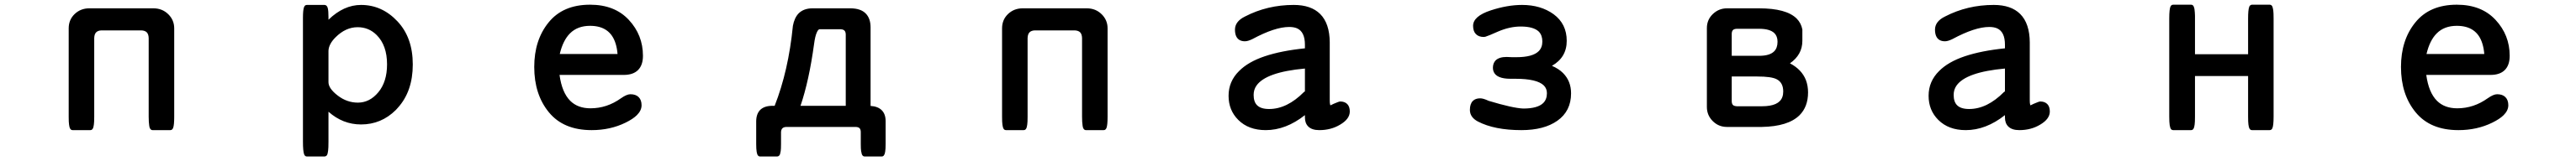

<svg xmlns="http://www.w3.org/2000/svg" viewBox="-20 -529 11040 692"><path d="M367.2 30.3H291Q286.1 30.3 283.2 27.3Q280.3 24.4 278.8 20Q277.3 15.6 275.9 6.1Q274.4 -3.4 274.4 -27.3V-407.2Q274.4 -444.3 300 -468.8Q325.7 -493.2 362.3 -493.2H637.7Q675.8 -493.2 701.7 -467.3Q726.6 -442.4 726.6 -407.2V-27.3Q726.6 7.8 722.2 20Q720.7 24.4 717.8 27.3Q714.8 30.3 710 30.3H633.8Q627.9 30.3 624 24.9Q620.6 20.5 619.6 11.7Q617.2 -3.4 617.2 -27.3V-365.2Q616.7 -382.3 608.9 -390.1Q601.1 -397.9 585 -398.4Q500 -398.4 415 -398.4Q399.9 -397.9 392.1 -390.1Q384.3 -382.3 383.8 -365.2V-27.3Q383.8 -3.4 382.3 6.1Q380.9 15.6 379.4 20Q377.9 24.4 375 27.3Q372.1 30.3 367.2 30.3Z M1387.7 -175.8Q1387.7 -148.9 1427.2 -118.4Q1466.8 -87.9 1513.7 -87.9Q1564.5 -87.9 1601.6 -132.8Q1638.7 -177.7 1638.7 -252.4Q1638.7 -334 1594.2 -378.4Q1560.5 -412.1 1512.7 -412.1Q1461.4 -412.1 1418 -368.7Q1388.7 -339.4 1387.7 -310.5ZM1387.7 80.1Q1387.7 107.4 1386.2 117.9Q1384.8 128.4 1383.3 133.1Q1381.8 137.7 1379.9 139.6Q1375.5 143.6 1371.1 143.6H1294.9Q1290.5 143.6 1287.4 140.6Q1284.2 137.7 1283.2 133.8Q1278.3 120.1 1278.3 80.1V-452.1Q1278.3 -485.8 1282.7 -497.6Q1284.2 -502 1287.1 -504.9Q1290 -507.8 1294.9 -507.8H1371.1Q1381.3 -507.3 1384.8 -493.7Q1387.7 -481.9 1387.7 -456.1V-444.3Q1453.1 -507.8 1527.3 -507.8Q1617.2 -507.8 1683.1 -437.5Q1749 -367.7 1749 -252Q1749 -136.2 1684.6 -65.4Q1680.7 -60.5 1676.3 -56.2Q1613.8 5.9 1527.3 5.9Q1449.2 5.9 1387.7 -48.8Z M2618.2 -341.8Q2594.7 -418 2508.8 -418Q2455.1 -418 2422.9 -385.7Q2392.6 -355.5 2378.9 -296.9H2626.5Q2624.5 -321.8 2618.2 -341.8ZM2510.7 -63.5Q2581.1 -63.5 2641.6 -106.9Q2666 -124 2681.6 -124Q2704.6 -124 2717 -111.6Q2729.5 -99.1 2729.5 -76.7Q2729.5 -54.2 2709.5 -34.2Q2692.9 -17.6 2661.1 -2Q2595.7 30.3 2515.6 30.3Q2395 30.3 2332.3 -46.4Q2269.5 -123 2269.5 -241.2Q2269.5 -356.4 2330.6 -432.1Q2392.1 -508.8 2508.8 -508.8Q2614.3 -508.8 2674.8 -443.6Q2735.4 -378.4 2735.4 -289.1Q2735.4 -249 2714.4 -228Q2693.4 -207 2653.3 -207H2377.9Q2388.2 -131.3 2423.8 -95.7Q2456.1 -63.5 2510.7 -63.5Z M3410.6 -74.2H3604.5V-381.8Q3604 -396.5 3594.2 -400.9Q3589.8 -402.8 3583 -403.3H3492.2Q3486.3 -402.8 3480.5 -389.6Q3473.1 -373.5 3468.8 -340.3Q3447.3 -182.1 3410.6 -74.2ZM3327.1 89.8Q3327.1 111.8 3325.7 120.6Q3324.2 129.4 3323.2 132.3Q3322.3 135.3 3321.3 137Q3320.3 138.7 3318.8 140.1Q3315.4 143.6 3310.5 143.6H3237.3Q3232.4 143.6 3229.5 140.6Q3226.6 137.7 3225.1 133.5Q3223.6 129.4 3222.7 123.5Q3220.7 111.8 3220.7 89.8V-4.9Q3220.7 -5.9 3220.7 -6.8Q3220.7 -39.1 3237.8 -56.6Q3255.9 -74.2 3290 -74.2H3299.8Q3358.9 -224.6 3377.9 -417V-417.5Q3384.3 -452.6 3402.8 -471.7Q3424.8 -493.2 3461.9 -493.2H3626Q3668.5 -492.7 3689.7 -471.4Q3710.9 -450.2 3710.9 -411.1V-73.7Q3742.2 -71.8 3758.8 -55.2Q3775.4 -38.6 3775.4 -8.3Q3775.4 -6.3 3775.4 -4.9V89.8Q3775.4 111.8 3773.4 123.5L3771 133.3Q3769 137.7 3767.1 140.1Q3763.7 143.6 3758.8 143.6H3685.5Q3680.7 143.6 3677.7 140.6Q3674.8 137.7 3673.3 133.5Q3671.9 129.4 3670.4 120.6Q3668.9 111.8 3668.9 89.8V39.1Q3668.9 27.3 3663.6 22Q3658.7 17.1 3647.5 16.6H3349.6Q3338.4 17.1 3333 22.5Q3327.6 27.8 3327.1 39.1Z M4367.2 30.3H4291Q4286.1 30.3 4283.2 27.3Q4280.3 24.4 4278.8 20Q4277.3 15.6 4275.9 6.1Q4274.4 -3.4 4274.4 -27.3V-407.2Q4274.4 -444.3 4300 -468.8Q4325.7 -493.2 4362.3 -493.2H4637.7Q4675.8 -493.2 4701.7 -467.3Q4726.6 -442.4 4726.6 -407.2V-27.3Q4726.6 7.8 4722.2 20Q4720.7 24.4 4717.8 27.3Q4714.8 30.3 4710 30.3H4633.8Q4627.9 30.3 4624 24.9Q4620.6 20.5 4619.6 11.7Q4617.2 -3.4 4617.2 -27.3V-365.2Q4616.7 -382.3 4608.9 -390.1Q4601.1 -397.9 4585 -398.4Q4500 -398.4 4415 -398.4Q4399.9 -397.9 4392.1 -390.1Q4384.3 -382.3 4383.8 -365.2V-27.3Q4383.8 -3.4 4382.3 6.1Q4380.9 15.6 4379.4 20Q4377.9 24.4 4375 27.3Q4372.1 30.3 4367.2 30.3Z M5352.5 -121.1Q5352.5 -91.3 5367.2 -76.7Q5383.3 -60.5 5418.9 -60.5Q5496.1 -60.5 5568.4 -133.8Q5570.8 -135.3 5572.3 -136.2V-234.4Q5405.3 -219.2 5364.7 -161.1Q5352.5 -143.6 5352.5 -121.1ZM5723.1 -92.8Q5723.6 -92.8 5723.6 -92.8Q5742.7 -92.8 5753.7 -81.8Q5764.6 -70.8 5764.6 -49.8Q5764.6 -17.6 5723.1 6.8Q5684.1 30.3 5633.8 30.3Q5602.1 30.3 5586.4 14.6Q5572.3 0.5 5572.3 -24.4V-34.2Q5490.7 30.3 5404.3 30.3Q5330.6 30.3 5286.6 -13.7Q5245.1 -55.2 5245.1 -117.2Q5245.1 -179.2 5290 -223.6Q5329.1 -263.2 5400.1 -287.1Q5471.2 -311 5572.3 -321.3V-336.9Q5572.3 -392.1 5538.6 -407.2Q5524.9 -413.1 5504.9 -413.1Q5443.8 -413.1 5347.7 -361.3Q5328.1 -351.6 5315.4 -351.6Q5290 -351.6 5279.3 -370.1Q5272.5 -382.3 5272.5 -401.4Q5272.5 -437 5315.4 -458Q5411.1 -507.8 5524.4 -507.8Q5598.6 -507.8 5637.7 -468.8Q5678.2 -428.2 5678.7 -346.7V-96.7Q5678.7 -85.9 5680.2 -80.1L5681.6 -76.2Q5685.5 -77.6 5695.8 -83Q5718.3 -92.8 5723.1 -92.8Z M6475.1 -190.4H6453.6Q6393.1 -190.4 6380.9 -221.2Q6377.9 -229 6377.9 -237.3Q6377.9 -257.3 6389.6 -269.5Q6404.8 -284.2 6436.5 -284.2L6460 -283.2H6478.5Q6548.3 -283.2 6574.2 -309.1Q6589.8 -324.7 6589.8 -350.6Q6589.8 -377.4 6574.7 -393.1Q6552.2 -415 6497.1 -415Q6450.2 -415 6400.4 -393.6Q6358.9 -375 6345.7 -371.1Q6341.3 -370.1 6338.9 -370.1Q6317.4 -370.1 6305.2 -382.3Q6293 -394.5 6293 -418Q6293 -459.5 6368.7 -484.4Q6439.9 -507.8 6502.9 -507.8Q6583 -507.8 6638.2 -467.8Q6694.3 -426.3 6694.3 -353.5Q6694.3 -282.2 6630.9 -246.1Q6660.2 -233.4 6678.2 -215.3Q6712.9 -180.7 6712.9 -127.9Q6712.9 -51.3 6653.8 -9.8Q6596.7 30.3 6500 30.3Q6384.8 30.3 6313.5 -6.8Q6279.3 -24.9 6279.3 -56.6Q6279.3 -82.5 6292 -95.2Q6303.2 -106.4 6323.2 -106.4Q6336.9 -106.4 6359.4 -95.7Q6462.4 -64.5 6507.8 -62.5Q6569.8 -62.5 6593.8 -86.4Q6609.4 -102.1 6609.4 -128.4Q6609.4 -148.4 6596.2 -161.6Q6566.9 -190.4 6475.1 -190.4Z M7401.4 -289.1H7518.6Q7564 -289.1 7583 -308.1Q7597.7 -322.8 7597.7 -349.6Q7597.7 -373 7584.5 -386.2Q7565.4 -405.3 7518.6 -405.3H7422.9Q7411.6 -404.8 7406.7 -399.9Q7401.9 -395 7401.4 -384.8ZM7531.2 -72.3Q7604 -72.3 7618.2 -111.8Q7622.1 -122.1 7622.1 -135.7Q7622.1 -174.3 7593.8 -188.5Q7571.8 -200.2 7510.7 -200.2H7401.4V-92.8Q7401.9 -80.1 7409.2 -75.7Q7414.1 -72.8 7422.9 -72.3ZM7704.1 -353.5Q7704.1 -293.9 7650.9 -256.8Q7701.2 -230.5 7719.2 -185.1Q7728.5 -160.6 7728.5 -131.8Q7728.5 -70.3 7691.9 -33.7Q7643.1 14.6 7530.3 16.6H7380.9Q7345.2 16.6 7320.1 -8.5Q7294.9 -33.7 7294.9 -69.3V-408.2Q7294.9 -444.3 7320.6 -468.8Q7346.2 -493.2 7380.9 -493.2H7518.6Q7635.7 -493.2 7679.7 -449.2Q7698.7 -430.2 7704.1 -402.3Z M8352.5 -121.1Q8352.5 -91.3 8367.2 -76.7Q8383.3 -60.5 8418.9 -60.5Q8496.1 -60.5 8568.4 -133.8Q8570.8 -135.3 8572.3 -136.2V-234.4Q8405.3 -219.2 8364.7 -161.1Q8352.5 -143.6 8352.5 -121.1ZM8723.1 -92.8Q8723.6 -92.8 8723.6 -92.8Q8742.7 -92.8 8753.7 -81.8Q8764.6 -70.8 8764.6 -49.8Q8764.6 -17.6 8723.1 6.8Q8684.1 30.3 8633.8 30.3Q8602.1 30.3 8586.4 14.6Q8572.3 0.5 8572.3 -24.4V-34.2Q8490.7 30.3 8404.3 30.3Q8330.6 30.3 8286.6 -13.7Q8245.1 -55.2 8245.1 -117.2Q8245.1 -179.2 8290 -223.6Q8329.1 -263.2 8400.1 -287.1Q8471.2 -311 8572.3 -321.3V-336.9Q8572.3 -392.1 8538.6 -407.2Q8524.9 -413.1 8504.9 -413.1Q8443.8 -413.1 8347.7 -361.3Q8328.1 -351.6 8315.4 -351.6Q8290 -351.6 8279.3 -370.1Q8272.5 -382.3 8272.5 -401.4Q8272.5 -437 8315.4 -458Q8411.1 -507.8 8524.4 -507.8Q8598.6 -507.8 8637.7 -468.8Q8678.2 -428.2 8678.7 -346.7V-96.7Q8678.7 -85.9 8680.2 -80.1L8681.6 -76.2Q8685.5 -77.6 8695.8 -83Q8718.3 -92.8 8723.1 -92.8Z M9386.7 -202.1V-28.3Q9386.7 -3.9 9385.3 5.9Q9383.8 15.6 9382.3 20Q9380.9 24.4 9377.9 27.3Q9375 30.3 9370.1 30.3H9293Q9288.1 30.3 9284.7 26.9Q9280.3 22 9278.3 9Q9276.4 -3.9 9276.4 -28.3V-449.2Q9276.4 -491.2 9282.2 -502Q9283.2 -503.9 9284.7 -505.4Q9288.1 -508.8 9293 -508.8H9370.1Q9375 -508.8 9377.9 -505.9Q9380.9 -502.9 9381.8 -499.5Q9384.3 -493.2 9384.8 -487.5Q9385.3 -481.9 9385.5 -480Q9385.7 -478 9386 -475.8Q9386.2 -473.6 9386.2 -471.2Q9386.2 -468.8 9386.5 -466.3Q9386.7 -463.9 9386.7 -460.9Q9386.7 -455.6 9386.7 -449.2V-295.9H9614.3V-449.2Q9614.3 -485.8 9618.7 -498Q9620.1 -502.9 9621.8 -504.6Q9623.5 -506.3 9625 -506.8Q9627.4 -508.8 9630.9 -508.8H9707Q9711.9 -508.8 9714.8 -505.9Q9717.8 -502.9 9718.8 -499.5Q9720.7 -494.1 9722.2 -484.1Q9723.6 -474.1 9723.6 -449.2V-28.3Q9723.6 12.7 9717.8 23.4Q9716.8 25.4 9715.3 26.9Q9711.9 30.3 9707 30.3H9630.9Q9626 30.3 9623 27.3Q9620.1 24.4 9618.7 20Q9617.2 15.6 9615.7 5.9Q9614.3 -3.9 9614.3 -28.3V-202.1Z M10618.2 -341.8Q10594.7 -418 10508.8 -418Q10455.1 -418 10422.9 -385.7Q10392.6 -355.5 10378.9 -296.9H10626.5Q10624.5 -321.8 10618.2 -341.8ZM10510.7 -63.5Q10581.1 -63.5 10641.6 -106.9Q10666 -124 10681.6 -124Q10704.6 -124 10717 -111.6Q10729.5 -99.1 10729.5 -76.7Q10729.5 -54.2 10709.5 -34.2Q10692.9 -17.6 10661.1 -2Q10595.7 30.3 10515.6 30.3Q10395 30.3 10332.3 -46.4Q10269.5 -123 10269.5 -241.2Q10269.5 -356.4 10330.6 -432.1Q10392.1 -508.8 10508.8 -508.8Q10614.3 -508.8 10674.8 -443.6Q10735.4 -378.4 10735.4 -289.1Q10735.4 -249 10714.4 -228Q10693.4 -207 10653.3 -207H10377.9Q10388.2 -131.3 10423.8 -95.7Q10456.1 -63.5 10510.7 -63.5Z"/></svg>

Font: YuPearl-SemiBold
Style: SemiBold
Weight: 600
Designer: Max Yao
Foundry: Max-Everyday
Version: Version 1.011; ttfautohint (v1.8.3)